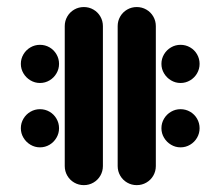

<svg xmlns="http://www.w3.org/2000/svg" viewBox="-20 -539 642 559"><path d="M450 -353Q450 -368.1 457.6 -380.9Q465.2 -393.7 478 -401.1Q490.7 -408.5 505.6 -408.5Q520.7 -408.5 533.5 -401.1Q546.3 -393.7 553.7 -380.9Q561.1 -368.1 561.1 -353Q561.1 -338.1 553.7 -325.4Q546.3 -312.6 533.5 -305Q520.7 -297.4 505.6 -297.4Q490.7 -297.4 478 -305Q465.2 -312.6 457.6 -325.4Q450 -338.1 450 -353ZM40.7 -165.6Q40.7 -180.7 48.3 -193.5Q55.9 -206.3 68.7 -213.7Q81.5 -221.1 96.3 -221.1Q111.5 -221.1 124.3 -213.7Q137 -206.3 144.4 -193.5Q151.9 -180.7 151.9 -165.6Q151.9 -150.7 144.4 -138Q137 -125.2 124.3 -117.6Q111.5 -110 96.3 -110Q81.5 -110 68.7 -117.6Q55.9 -125.2 48.3 -138Q40.7 -150.7 40.7 -165.6ZM224.1 0Q208.9 0 196.1 -7.4Q183.3 -14.8 175.9 -27.6Q168.5 -40.4 168.5 -55.6V-463Q168.5 -478.1 175.9 -490.9Q183.3 -503.7 196.1 -511.1Q208.9 -518.5 224.1 -518.5Q239.3 -518.5 252 -511.1Q264.8 -503.7 272.2 -490.9Q279.6 -478.1 279.6 -463V-55.6Q279.6 -40.4 272.2 -27.6Q264.8 -14.8 252 -7.4Q239.3 0 224.1 0ZM40.7 -353Q40.7 -368.1 48.3 -380.9Q55.9 -393.7 68.7 -401.1Q81.5 -408.5 96.3 -408.5Q111.5 -408.5 124.3 -401.1Q137 -393.7 144.4 -380.9Q151.9 -368.1 151.9 -353Q151.9 -338.1 144.4 -325.4Q137 -312.6 124.3 -305Q111.5 -297.4 96.3 -297.4Q81.5 -297.4 68.7 -305Q55.9 -312.6 48.3 -325.4Q40.7 -338.1 40.7 -353ZM450 -165.6Q450 -180.7 457.6 -193.5Q465.2 -206.3 478 -213.7Q490.7 -221.1 505.6 -221.1Q520.7 -221.1 533.5 -213.7Q546.3 -206.3 553.7 -193.5Q561.1 -180.7 561.1 -165.6Q561.1 -150.7 553.7 -138Q546.3 -125.2 533.5 -117.6Q520.7 -110 505.6 -110Q490.7 -110 478 -117.6Q465.2 -125.2 457.6 -138Q450 -150.7 450 -165.6ZM378.1 0Q363 0 350.2 -7.4Q337.4 -14.8 330 -27.6Q322.6 -40.4 322.6 -55.6V-463Q322.6 -478.1 330 -490.9Q337.4 -503.7 350.2 -511.1Q363 -518.5 378.1 -518.5Q393.3 -518.5 406.1 -511.1Q418.9 -503.7 426.3 -490.9Q433.7 -478.1 433.7 -463V-55.6Q433.7 -40.4 426.3 -27.6Q418.9 -14.8 406.1 -7.4Q393.3 0 378.1 0Z"/></svg>

Font: 26F Galaxy Sans Black
Style: Regular
Weight: 900
Designer: C₂₉H₂₅N₃O₅
Version: Version 1.100